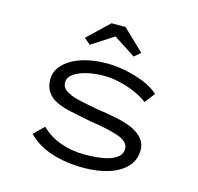

<svg xmlns="http://www.w3.org/2000/svg" viewBox="-108 -855 1013 980"><g transform="rotate(15 398.5 -365.0)"><path d="M415 10Q321 10 244.5 -15Q168 -40 120 -91L173 -142Q214 -101 273.5 -79Q333 -57 404 -57Q438 -57 472 -60.5Q506 -64 534 -73Q562 -82 579 -98Q596 -114 596 -139Q596 -176 539 -196Q510 -206 472 -214Q434 -222 387 -229Q320 -242 268.5 -253.5Q217 -265 185 -286Q161 -302 148 -326Q135 -350 135 -384Q135 -418 154.5 -445.5Q174 -473 209 -493.5Q244 -514 291 -525Q338 -536 394 -536Q441 -536 492.5 -526Q544 -516 591.5 -497Q639 -478 671 -449L630 -395Q601 -417 562 -434Q523 -451 480 -461Q437 -471 395 -471Q364 -471 331.5 -466Q299 -461 272 -450.5Q245 -440 228.5 -424.5Q212 -409 212 -388Q212 -371 220.5 -359.5Q229 -348 246 -339Q271 -325 312.5 -316Q354 -307 409 -297Q467 -289 518 -278Q569 -267 604 -250Q638 -232 656 -208.5Q674 -185 674 -153Q674 -100 640.5 -64Q607 -28 549 -9Q491 10 415 10ZM284 -605 251 -633 363 -740H437L549 -633L516 -605L385 -690H415Z"/></g></svg>

Font: Lexend Zetta Light
Style: Regular
Weight: 300
Designer: Bonnie Shaver-Troup, Thomas Jockin
Foundry: Lexend
Version: Version 1.007